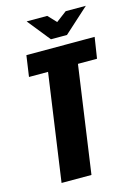

<svg xmlns="http://www.w3.org/2000/svg" viewBox="-113 -796 600 856"><g transform="rotate(-15 186.5 -368.0)"><path d="M62 0 132 -494H44L58 -591H373L358 -494H270L200 0ZM182 -631 98 -736H193L229 -698L278 -735H371L256 -631Z"/></g></svg>

Font: Alumni Sans ExtraBold
Style: Italic
Weight: 800
Italic angle: -8°
Designer: Robert E. Leuschke
Foundry: Robert E. Leuschke
Version: Version 1.016